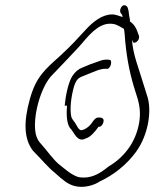

<svg xmlns="http://www.w3.org/2000/svg" viewBox="-20 -715 599 745"><path d="M96 -331C70 -239 74 -174 108 -130C138 -100 166 -66 191 -46L215 -25C237 -6 260 10 296 10C321 10 348 2 369 -12C419 -35 471 -75 508 -126C556 -192 571 -289 550 -346L535 -394C519 -449 496 -502 492 -561C494 -556 496 -549 501 -549C507 -549 517 -556 519 -566C520 -571 520 -576 518 -579C510 -603 503 -619 484 -632C485 -643 482 -644 481 -656C479 -670 479 -676 475 -686C471 -695 458 -700 450 -686C442 -672 448 -663 453 -659C454 -657 455 -654 456 -649C443 -652 431 -659 415 -659C376 -659 340 -630 311 -598C279 -564 263 -544 213 -498C154 -445 120 -417 96 -331ZM122 -184C102 -239 131 -364 177 -418C200 -442 269 -514 287 -534C321 -573 358 -623 407 -623C428 -623 438 -616 454 -607C456 -606 458 -604 461 -603C462 -595 464 -587 464 -579C469 -508 480 -443 500 -377L515 -329C522 -303 526 -275 520 -239C506 -157 456 -101 400 -68C372 -45 342 -26 305 -26C295 -26 286 -27 278 -30C251 -41 230 -61 207 -79C184 -99 164 -129 138 -158C131 -165 126 -174 122 -184ZM240 -305C237 -264 239 -229 257 -212C270 -196 282 -161 313 -178C330 -182 350 -205 362 -223H365C371 -223 379 -231 381 -240C384 -251 381 -259 365 -259H361C353 -259 347 -253 339 -242C330 -227 314 -214 298 -210H292C284 -215 280 -223 275 -232C270 -243 259 -250 256 -265C251 -293 255 -336 267 -379C275 -404 283 -412 298 -418C312 -424 325 -429 340 -435C355 -441 371 -448 388 -448H394C400 -446 408 -455 410 -464C413 -475 411 -483 404 -483C390 -485 377 -483 363 -477C341 -470 320 -462 300 -453C284 -447 272 -437 260 -419C243 -390 234 -338 231 -305Z"/></svg>

Font: Stray Cat
Style: SuCnObl
Weight: 400
Version: Version 1.0